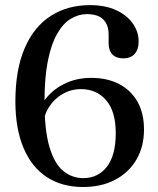

<svg xmlns="http://www.w3.org/2000/svg" viewBox="-20 -734 632 768"><path d="M340 -713.5Q401.5 -713.5 444.8 -693.2Q488 -673 511.2 -640Q534.5 -607 534.5 -568.5Q534.5 -536 518.5 -518.2Q502.5 -500.5 473.5 -500.5Q445 -500.5 429.8 -516.2Q414.5 -532 414.5 -561.5V-596Q414.5 -634.5 393.2 -656Q372 -677.5 327.5 -677.5Q294 -677.5 263.2 -659Q232.5 -640.5 208.8 -599.2Q185 -558 171.5 -490.8Q158 -423.5 158 -327Q158 -212.5 178 -145.5Q198 -78.5 233.2 -50Q268.5 -21.5 313 -21.5Q372 -21.5 407.5 -67Q443 -112.5 443 -202Q443 -288 404.8 -332.8Q366.5 -377.5 303.5 -377.5Q264.5 -377.5 230.8 -358.2Q197 -339 175.8 -305.5Q154.5 -272 152.5 -230L127.5 -240Q128.5 -291 157.8 -332.2Q187 -373.5 236 -398Q285 -422.5 344.5 -422.5Q409 -422.5 456.5 -397.8Q504 -373 530 -327Q556 -281 556 -216Q556 -147.5 525.8 -95.8Q495.5 -44 440.8 -15Q386 14 312 14Q227 14 166.5 -26.2Q106 -66.5 74 -142.5Q42 -218.5 41.5 -326.5Q41.5 -455.5 78.8 -541.5Q116 -627.5 183.2 -670.5Q250.5 -713.5 340 -713.5Z"/></svg>

Font: Fraunces 12pt
Style: Regular
Weight: 400
Version: Version 1.000;[b76b70a41]